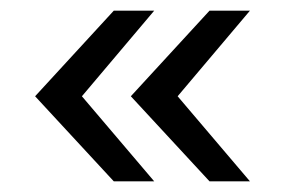

<svg xmlns="http://www.w3.org/2000/svg" viewBox="-20 -417 529 361"><path d="M374 -76 226 -236 374 -397H450L314 -236L450 -76ZM194 -76 46 -236 194 -397H270L134 -236L270 -76Z"/></svg>

Font: Mukta Malar
Style: Regular
Weight: 400
Designer: Aadarsh Rajan, Girish Dalvi, Yashodeep Gholap
Foundry: Ek Type
Version: Version 2.538;PS 1.000;hotconv 16.6.51;makeotf.lib2.5.65220;